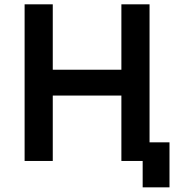

<svg xmlns="http://www.w3.org/2000/svg" viewBox="-20 -726 786 866"><path d="M744.5 119H623.5V0H527.5V-295H218V0H91V-706.5H218V-411.5H527.5V-706.5H654.5V-84H744.5Z"/></svg>

Font: Acari Sans
Style: Bold
Weight: 700
Designer: Alfredo Marco Pradil and Stefan Peev (font) & Cristiano Sobral (main changes)
Foundry: Alfredo Marco Pradil and Stefan Peev (font) & Cristiano Sobral (main changes)
Version: Version 1.063; ttfautohint (v1.8.3)